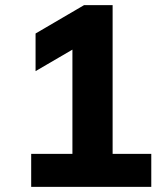

<svg xmlns="http://www.w3.org/2000/svg" viewBox="-20 -725 640 745"><path d="M101 0V-128H261V-575H334L118 -449V-595L306 -705H417V-128H567V0Z"/></svg>

Font: Mulish ExtraLight ExtraBold
Style: Regular
Weight: 800
Version: Version 3.603